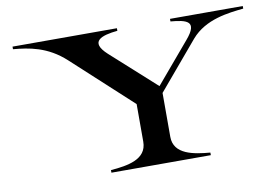

<svg xmlns="http://www.w3.org/2000/svg" viewBox="-75 -825 1386 951"><g transform="rotate(-10 618.5 -350.0)"><path d="M413 -13V0H913V-13C831 -20 731 -35 731 -124V-345L932 -583C1005 -668 1122 -679 1197 -687V-700H831V-687C911 -680 965 -667 893 -583L722 -381L498 -583C417 -657 483 -679 564 -687V-700H39V-687C117 -680 210 -667 299 -585L595 -313V-124C595 -34 497 -20 413 -13Z"/></g></svg>

Font: Sprat Extended Medium
Style: Regular
Weight: 500
Width: 9
Designer: Ethan Nakache
Foundry: Collletttivo
Version: Version 2.000;Glyphs 3.2 (3217)